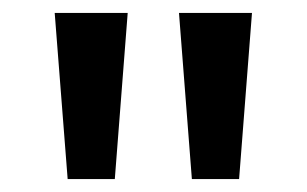

<svg xmlns="http://www.w3.org/2000/svg" viewBox="-20 -734 476 298"><path d="M178.2 -713.9 158.2 -456.1H85L64.9 -713.9ZM371.1 -713.9 351.1 -456.1H277.8L257.8 -713.9Z"/></svg>

Font: f41836669439504   
Style: Regular
Weight: 600
Foundry: Ascender Corporation
Version: Version 1.10